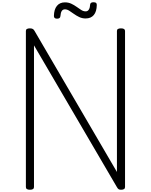

<svg xmlns="http://www.w3.org/2000/svg" viewBox="-20 -1672 1341 1706"><path d="M246 14Q210 14 210 -10V-1397Q210 -1409 219 -1414.5Q228 -1420 246 -1420Q261 -1420 270.5 -1415Q280 -1410 286 -1399L1019 -144V-1397Q1019 -1409 1028 -1414.5Q1037 -1420 1055 -1420Q1091 -1420 1091 -1397V-10Q1091 2 1082 8Q1073 14 1056 14Q1042 14 1034.5 9.5Q1027 5 1019 -9L282 -1269V-10Q282 2 273 8Q264 14 246 14ZM487 -1506Q459 -1506 459 -1530Q460 -1588 485.5 -1619.5Q511 -1651 557 -1651Q588 -1651 613.5 -1639Q639 -1627 660.5 -1611.5Q682 -1596 701.5 -1583.5Q721 -1571 741 -1571Q760 -1571 770 -1588Q780 -1605 781 -1633Q784 -1652 810 -1652Q827 -1652 833.5 -1646.5Q840 -1641 840 -1628Q839 -1569 813.5 -1538.5Q788 -1508 741 -1508Q710 -1508 684 -1520.5Q658 -1533 636.5 -1548.5Q615 -1564 595.5 -1576.5Q576 -1589 557 -1589Q538 -1589 528.5 -1574Q519 -1559 517 -1530Q516 -1518 509 -1512Q502 -1506 487 -1506Z"/></svg>

Font: Playwrite BE WAL Light
Style: Regular
Weight: 300
Version: Version 1.002